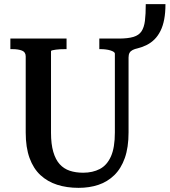

<svg xmlns="http://www.w3.org/2000/svg" viewBox="-20 -896 818 926"><path d="M104 -257V-624Q104 -645 86 -652Q68 -659 40 -659H30V-710H301V-659H293Q282 -659 270.5 -658.5Q259 -658 249 -656.5Q239 -655 232.5 -653.5Q226 -652 226 -649V-256Q226 -201 237 -163.5Q248 -126 268 -104Q288 -82 316.5 -72.5Q345 -63 381 -63Q427 -63 461.5 -81Q496 -99 515 -141.5Q534 -184 534 -257V-637Q534 -642 528 -646Q522 -650 512 -653Q502 -656 490 -657.5Q478 -659 467 -659H459V-710H552Q597 -710 623.5 -718Q650 -726 662.5 -745Q675 -764 679 -795.5Q683 -827 683 -876H778Q778 -835 772 -803Q766 -771 754 -747Q742 -723 725.5 -706.5Q709 -690 688.5 -679.5Q668 -669 644 -663Q630 -660 620 -655Q610 -650 605 -641.5Q600 -633 600 -619V-257Q600 -185 582 -134Q564 -83 531 -51Q498 -19 454.5 -4.5Q411 10 359 10Q302 10 255.5 -5Q209 -20 175 -51.5Q141 -83 122.5 -134Q104 -185 104 -257Z"/></svg>

Font: Roboto Serif 28pt Condensed Medium
Style: Regular
Weight: 500
Width: 3
Designer: Greg Gazdowicz
Foundry: Commercial Type
Version: Version 1.008